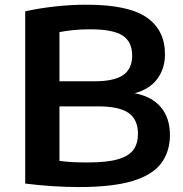

<svg xmlns="http://www.w3.org/2000/svg" viewBox="-20 -768 760 796"><path d="M306.5 7.5Q256 7.5 197.5 3.8Q139 0 84.5 -7V-721Q140.5 -733.5 206.2 -741Q272 -748.5 338 -748.5Q512 -748.5 588 -695.8Q664 -643 664 -543Q664 -483.5 631.8 -440.5Q599.5 -397.5 538 -381.5Q608.5 -368.5 646.5 -324Q684.5 -279.5 684.5 -208Q684.5 -140.5 649 -92Q613.5 -43.5 530.8 -18Q448 7.5 306.5 7.5ZM353.5 -646.5Q315 -646.5 284 -643.2Q253 -640 226.5 -635V-431H372Q453.5 -431 490.8 -457Q528 -483 528 -537.5Q528 -594.5 488.5 -620.5Q449 -646.5 353.5 -646.5ZM343 -94.5Q424.5 -94.5 470 -108Q515.5 -121.5 533.8 -147.8Q552 -174 552 -213Q552 -272.5 513 -299.8Q474 -327 386 -327H226.5V-101Q256 -97 283.2 -95.8Q310.5 -94.5 343 -94.5Z"/></svg>

Font: Encode Sans Expanded Expanded SemiBold
Style: Regular
Weight: 600
Width: 7
Designer: Multiple Designers
Foundry: Impallari Type
Version: Version 3.000; ttfautohint (v1.8.3) -l 8 -r 50 -G 200 -x 14 